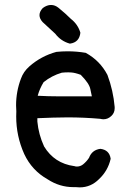

<svg xmlns="http://www.w3.org/2000/svg" viewBox="-20 -748 540 793"><path d="M222.2 -715.3Q251.5 -691.4 272.9 -669.9Q301.8 -647.5 312 -612.8Q307.6 -573.2 269.5 -567.9H268.1Q231.4 -578.1 208 -608.9L156.2 -656.7Q143.1 -670.9 143.1 -685.5Q143.1 -700.2 156.7 -714.8Q173.8 -727.5 190.7 -727.5Q207.5 -727.5 222.2 -715.3ZM212.9 -533.7Q236.8 -536.1 259.3 -536.1Q296.9 -536.1 334 -529.8Q392.6 -498 423.8 -438.5Q447.8 -374 453.6 -306.2Q453.6 -303.7 453.6 -300.8Q453.6 -282.2 440.4 -269.5Q425.8 -255.4 407.7 -255.4Q400.9 -255.4 393.6 -257.3Q326.7 -263.2 259.3 -263.2Q229.5 -263.2 199.2 -262.2Q167 -261.2 134.3 -259.8V-246.1Q139.2 -192.9 162.1 -143.1Q204.6 -73.2 286.1 -62Q286.1 -62 286.6 -62Q292.5 -60.1 297.4 -60.1Q311.5 -60.1 322.8 -68.8Q337.4 -80.6 347.7 -96.2Q359.9 -128.9 394.5 -133.3Q431.6 -128.9 437 -92.8V-91.8Q425.8 -43 389.6 -8.8Q355.5 25.9 309.1 25.9Q301.3 25.9 293 24.9Q288.1 24.9 283.2 24.9Q226.1 24.9 176.8 -7.3Q111.8 -43.9 80.1 -111.8Q80.1 -111.8 80.1 -111.8Q46.9 -185.5 46.9 -267.1Q46.9 -277.3 47.4 -288.1Q46.4 -301.3 46.4 -312.5Q46.4 -370.1 66.4 -422.9Q76.7 -452.1 101.1 -473.6Q149.9 -516.6 212.9 -533.7ZM313.5 -439Q289.6 -447.8 273.9 -448.7Q266.6 -449.2 262.2 -449.2Q248.5 -449.2 235.4 -447.8Q193.4 -435.5 160.2 -408.7Q143.6 -381.8 135.7 -352.5Q179.2 -350.1 223.1 -350.1Q235.4 -350.1 247.1 -350.1H359.4Q356.9 -361.3 353 -380.4Q348.6 -403.3 313.5 -439Z"/></svg>

Font: Bakudai
Style: Medium
Weight: 500
Version: Version 1.48